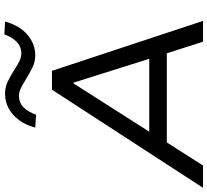

<svg xmlns="http://www.w3.org/2000/svg" viewBox="-58 -912 967 896"><g transform="rotate(-90 426.0 -463.5)"><path d="M-2 0 456 -705H544L777 0H680L615 -202L659 -169H175L231 -202L102 0ZM485 -604 246 -229 220 -251H640L607 -229L489 -604ZM339 -779 279 -783Q291 -827 314 -858.5Q337 -890 368.5 -907Q400 -924 437 -924Q468 -924 494.5 -911Q521 -898 545 -883Q566 -869 586 -858.5Q606 -848 626 -848Q656 -848 678 -868.5Q700 -889 714 -927L774 -924Q756 -858 713.5 -820.5Q671 -783 616 -783Q585 -783 558.5 -796.5Q532 -810 507 -825Q486 -838 466.5 -848.5Q447 -859 426 -859Q396 -859 374.5 -838.5Q353 -818 339 -779Z"/></g></svg>

Font: Nunito Sans 7pt SemiExpanded
Style: Italic
Weight: 400
Width: 6
Italic angle: -9°
Designer: Vernon Adams
Foundry: Vernon Adams
Version: Version 3.101;gftools[0.9.27]